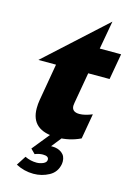

<svg xmlns="http://www.w3.org/2000/svg" viewBox="-140 -778 758 1094"><g transform="rotate(15 239.0 -231.0)"><path d="M93 -120Q93 11 247 11Q321 11 385 -20L411 -169Q367 -151 336 -151Q291 -151 291 -188Q291 -193 293 -205L325 -388H451L478 -541H352L382 -708L31 -388H135L97 -168Q93 -145 93 -120ZM282 0H212L123 110L149 136Q173 126 196 126Q230 126 230 147Q230 163 211 171.5Q192 180 172 180Q136 180 103 164L67 220Q116 246 171 246Q220 246 262.5 223Q305 200 314 150Q315 145 315 136Q315 103 292 85.5Q269 68 236 68H228Z"/></g></svg>

Font: Geom Black
Style: Bold Italic
Weight: 900
Italic angle: -10°
Version: Version 1.102